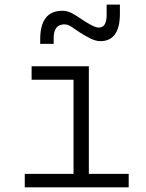

<svg xmlns="http://www.w3.org/2000/svg" viewBox="-20 -801 626 821"><path d="M85.9 0V-57.6H294.4V-460H115.2V-517.6H359.9V-57.6H530.3V0ZM151.9 -613.3V-632.8Q151.9 -754.9 246.6 -754.9Q268.1 -754.9 287.4 -744.6Q306.6 -734.4 326.7 -720.2Q353 -702.6 371.8 -692.9Q390.6 -683.1 402.8 -683.1Q436 -683.1 436 -737.3V-781.2H492.7V-742.2Q492.7 -625 408.7 -625Q390.6 -625 368.7 -635.5Q346.7 -646 320.8 -662.6Q304.2 -673.3 287.6 -685.1Q271 -696.8 255.4 -696.8Q209.5 -696.8 209.5 -637.7V-613.3Z"/></svg>

Font: Caskaydia Cove Light
Style: Regular
Weight: 300
Monospace: yes
Designer: Aaron Bell
Foundry: Saja Typeworks
Version: Version 4.300; ttfautohint (v1.8.3)